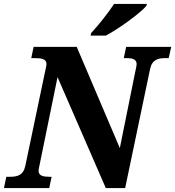

<svg xmlns="http://www.w3.org/2000/svg" viewBox="-37 -951 886 971"><path d="M421 -771H498C566 -806 676 -888 703 -921L706 -931H540C511 -887 460 -822 424 -784ZM-17 0H212L224 -57H211C185 -57 158 -61 158 -87C158 -93 160 -103 164 -121L254 -561L498 0H596L722 -602C732 -650 764 -657 797 -657H816L829 -714H601L589 -657H604C629 -657 654 -653 654 -627C654 -619 651 -605 648 -593L569 -202L351 -714H133L121 -657H141C173 -657 198 -653 198 -627C198 -619 195 -607 191 -589L91 -112C81 -64 49 -57 15 -57H-5Z"/></svg>

Font: Noto Serif SemiCondensed Extra
Style: Italic
Weight: 800
Width: 4
Italic angle: -12°
Designer: Monotype Design Team
Foundry: Monotype Imaging Inc.
Version: Version 1.901